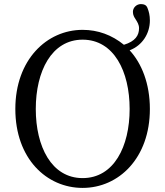

<svg xmlns="http://www.w3.org/2000/svg" viewBox="-20 -896 809 939"><path d="M155 -363C155 -547 232 -702 384 -702C537 -702 614 -547 614 -363C614 -179 537 -25 384 -25C232 -25 155 -179 155 -363ZM55 -363C55 -120 208 23 384 23C561 23 713 -123 713 -363C713 -487 673 -586 614 -650C677 -674 713 -733 713 -796C713 -821 708 -840 702 -855C699 -864 694 -871 684 -874C679 -875 675 -876 669 -876C648 -876 630 -859 630 -838C630 -822 637 -811 643 -802C652 -788 660 -775 660 -758C660 -723 642 -694 586 -677C527 -725 459 -750 384 -750C209 -750 55 -604 55 -363Z"/></svg>

Font: 寒蝉锦书宋 Text
Style: Regular
Weight: 400
Designer: 寒蝉锦书宋{Warren} 思源宋体{Ryoko NISHIZUKA 西塚涼子 (kana & ideographs); Frank Grießhammer (Latin, Greek & Cyrillic); Wenlong ZHANG 
Foundry: Adobe & ChillType
Version: Version 2.000;Glyphs 3.1.1 (3135)